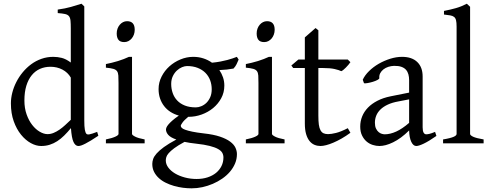

<svg xmlns="http://www.w3.org/2000/svg" viewBox="-20 -777 2664 1041"><path d="M363.8 -132.8V-356.4Q347.7 -384.3 318.4 -399.7Q289.1 -415 253.9 -415Q222.7 -415 196.8 -403.6Q170.9 -392.1 152.1 -369.1Q133.3 -346.2 122.8 -312Q112.3 -277.8 112.3 -231.9Q112.3 -190.4 124.3 -156.7Q136.2 -123 154.8 -99.4Q173.3 -75.7 195.6 -62.7Q217.8 -49.8 237.8 -49.8Q254.4 -49.8 270.5 -56.4Q286.6 -63 302.5 -74Q318.4 -85 333.5 -98.9Q348.6 -112.8 363.8 -127.4ZM513.2 -41Q490.7 -25.9 473.4 -15.4Q456.1 -4.9 443.1 1.7Q430.2 8.3 420.9 11.5Q411.6 14.6 404.8 14.6Q388.7 14.6 378.4 -7.3Q368.2 -29.3 364.7 -82.5Q346.2 -60.1 327.9 -42Q309.6 -23.9 290.3 -11.5Q271 1 249.5 7.8Q228 14.6 203.1 14.6Q175.8 14.6 147 -1.2Q118.2 -17.1 94 -46.9Q69.8 -76.7 54.4 -119.6Q39.1 -162.6 39.1 -216.8Q39.1 -244.6 46.6 -274.4Q54.2 -304.2 68.4 -332Q82.5 -359.9 103 -384.8Q123.5 -409.7 148.9 -428.5Q174.3 -447.3 204.6 -458Q234.9 -468.8 269 -468.8Q292 -468.8 314.7 -463.1Q337.4 -457.5 363.8 -438V-622.1Q363.8 -648.9 362.3 -664.8Q360.8 -680.7 354 -689.2Q347.2 -697.8 333 -700.9Q318.8 -704.1 293 -706.1V-725.1Q333 -730.5 364.7 -739.5Q396.5 -748.5 421.9 -756.8L437 -742.2V-124Q437 -106.9 437.7 -94.7Q438.5 -82.5 439.9 -74.2Q441.4 -65.9 443.4 -60.5Q445.3 -55.2 448.2 -51.8Q452.6 -46.4 465.1 -48.6Q477.5 -50.8 506.8 -62L513.2 -41Z M710.4 -615.7Q710.4 -602.1 706.1 -589.8Q701.7 -577.6 694.1 -568.6Q686.5 -559.6 676.3 -554.2Q666 -548.8 653.8 -548.8Q631.8 -548.8 622.3 -561Q612.8 -573.2 612.8 -595.7Q612.8 -609.4 617.2 -621.6Q621.6 -633.8 629.4 -642.8Q637.2 -651.9 647.2 -657Q657.2 -662.1 668.9 -662.1Q710.4 -662.1 710.4 -615.7ZM554.2 0V-21Q587.4 -27.8 605 -35.9Q622.6 -43.9 622.6 -50.8V-327.1Q622.6 -352.1 621.6 -367.4Q620.6 -382.8 614.3 -391.4Q607.9 -399.9 594 -403.8Q580.1 -407.7 554.2 -410.2V-429.7Q569.3 -432.6 586.2 -436.8Q603 -440.9 619.6 -446Q636.2 -451.2 651.4 -457Q666.5 -462.9 679.2 -468.8H695.8V-50.8Q695.8 -44.9 712.2 -36.4Q728.5 -27.8 764.2 -21V0Z M1127.9 -293Q1127.9 -318.8 1119.4 -341.8Q1110.8 -364.7 1094 -381.8Q1077.1 -398.9 1052 -408.9Q1026.9 -418.9 994.1 -418.9Q981.9 -418.9 967 -412.8Q952.1 -406.7 939 -394.5Q925.8 -382.3 917 -364Q908.2 -345.7 908.2 -321.8Q908.2 -295.9 916.3 -272.7Q924.3 -249.5 940.7 -232.2Q957 -214.8 982.2 -204.8Q1007.3 -194.8 1042 -194.8Q1056.2 -194.8 1071.5 -201.2Q1086.9 -207.5 1099.4 -219.7Q1111.8 -231.9 1119.9 -250.2Q1127.9 -268.6 1127.9 -293ZM1043.9 2Q1025.4 0 1009.8 -2.4Q994.1 -4.9 980.5 -7.8Q945.3 11.2 925 26.4Q904.8 41.5 894.5 53.5Q884.3 65.4 881.6 75.2Q878.9 85 878.9 92.8Q878.9 113.3 892.6 131.6Q906.2 149.9 929.2 163.6Q952.1 177.2 982.4 185.3Q1012.7 193.4 1045.9 193.4Q1078.6 193.4 1105.5 184.6Q1132.3 175.8 1151.4 160.2Q1170.4 144.5 1180.9 123.3Q1191.4 102.1 1191.4 76.7Q1191.4 63 1185.1 51.5Q1178.7 40 1162.1 30.8Q1145.5 21.5 1116.9 14.2Q1088.4 6.8 1043.9 2ZM1196.3 -313Q1196.3 -275.4 1179.4 -244.4Q1162.6 -213.4 1135.3 -190.9Q1107.9 -168.5 1073.2 -156Q1038.6 -143.6 1002.9 -143.6H1000.5Q977.5 -124.5 968.8 -111.6Q960 -98.6 960 -95.7Q960 -89.8 965.1 -84.2Q970.2 -78.6 984.1 -73.5Q998 -68.4 1022.5 -63.2Q1046.9 -58.1 1085 -53.7Q1138.2 -47.9 1172.9 -36.1Q1207.5 -24.4 1228 -9Q1248.5 6.3 1256.6 23.9Q1264.6 41.5 1264.6 58.6Q1264.6 85.4 1254.4 109.6Q1244.1 133.8 1226.6 154.3Q1209 174.8 1185.1 191.4Q1161.1 208 1133.8 219.7Q1106.4 231.4 1077.1 237.8Q1047.9 244.1 1019 244.1Q996.1 244.1 971.7 241Q947.3 237.8 923.3 231Q899.4 224.1 878.2 213.6Q856.9 203.1 840.8 188.2Q824.7 173.3 815.2 154.5Q805.7 135.7 805.7 111.8Q805.7 99.1 810.3 85.2Q814.9 71.3 829.1 55.2Q843.3 39.1 868.7 20.5Q894 2 936 -20.5Q904.3 -31.7 892.1 -45.9Q879.9 -60.1 879.9 -74.7Q879.9 -78.6 882.3 -85.2Q884.8 -91.8 892.3 -101.1Q899.9 -110.4 913.6 -122.6Q927.2 -134.8 949.7 -150.4Q924.8 -157.2 904.5 -170.2Q884.3 -183.1 869.9 -201.7Q855.5 -220.2 847.7 -243.4Q839.8 -266.6 839.8 -293.9Q839.8 -329.6 856 -361.6Q872.1 -393.6 898.4 -417.2Q924.8 -440.9 958.5 -454.8Q992.2 -468.8 1027.8 -468.8Q1057.1 -468.8 1082.8 -460.4Q1108.4 -452.1 1129.4 -437Q1154.8 -439.5 1175.3 -443.4Q1195.8 -447.3 1212.2 -451.7Q1228.5 -456.1 1241.2 -460.4Q1253.9 -464.8 1264.2 -468.8L1273.9 -454.1Q1268.1 -440.4 1262.7 -429Q1257.3 -417.5 1246.1 -405.3Q1227.5 -401.9 1209.7 -399.9Q1191.9 -397.9 1169.4 -397Q1182.1 -378.4 1189.2 -357.4Q1196.3 -336.4 1196.3 -313Z M1469.2 -615.7Q1469.2 -602.1 1464.8 -589.8Q1460.4 -577.6 1452.9 -568.6Q1445.3 -559.6 1435.1 -554.2Q1424.8 -548.8 1412.6 -548.8Q1390.6 -548.8 1381.1 -561Q1371.6 -573.2 1371.6 -595.7Q1371.6 -609.4 1376 -621.6Q1380.4 -633.8 1388.2 -642.8Q1396 -651.9 1406 -657Q1416 -662.1 1427.7 -662.1Q1469.2 -662.1 1469.2 -615.7ZM1313 0V-21Q1346.2 -27.8 1363.8 -35.9Q1381.3 -43.9 1381.3 -50.8V-327.1Q1381.3 -352.1 1380.4 -367.4Q1379.4 -382.8 1373 -391.4Q1366.7 -399.9 1352.8 -403.8Q1338.9 -407.7 1313 -410.2V-429.7Q1328.1 -432.6 1345 -436.8Q1361.8 -440.9 1378.4 -446Q1395 -451.2 1410.2 -457Q1425.3 -462.9 1438 -468.8H1454.6V-50.8Q1454.6 -44.9 1470.9 -36.4Q1487.3 -27.8 1522.9 -21V0Z M1879.9 -57.1Q1856 -39.6 1832.5 -26.1Q1809.1 -12.7 1787.8 -3.7Q1766.6 5.4 1748.5 10Q1730.5 14.6 1717.8 14.6Q1700.7 14.6 1685.3 8.3Q1669.9 2 1658.2 -12.5Q1646.5 -26.9 1639.6 -50.3Q1632.8 -73.7 1632.8 -107.9V-408.2H1569.8L1559.6 -421.9L1597.7 -454.1H1632.8V-574.2L1690.9 -625L1706.1 -612.8V-454.1H1865.7L1879.9 -439.9Q1875.5 -433.1 1868.9 -425.5Q1862.3 -418 1855.5 -410.9Q1848.6 -403.8 1842 -398.4Q1835.4 -393.1 1830.6 -391.1Q1818.8 -397 1794.9 -402.6Q1771 -408.2 1731.4 -408.2H1706.1V-149.9Q1706.1 -120.6 1708.7 -101.3Q1711.4 -82 1717.8 -70.6Q1724.1 -59.1 1734.1 -54.4Q1744.1 -49.8 1758.8 -49.8Q1775.9 -49.8 1801.8 -56.2Q1827.6 -62.5 1865.7 -82L1879.9 -57.1Z M2065.9 -48.8Q2095.2 -48.8 2128.2 -63.7Q2161.1 -78.6 2198.2 -110.8V-238.3L2140.1 -227.1Q2106.9 -221.2 2082.8 -210Q2058.6 -198.7 2043 -183.6Q2027.3 -168.5 2020 -150.1Q2012.7 -131.8 2012.7 -111.8Q2012.7 -92.3 2018.6 -80.1Q2024.4 -67.9 2033 -60.8Q2041.5 -53.7 2050.5 -51.3Q2059.6 -48.8 2065.9 -48.8ZM2346.2 -40Q2304.7 -11.2 2277.6 1.7Q2250.5 14.6 2236.8 14.6Q2220.7 14.6 2210 -7.8Q2199.2 -30.3 2198.2 -69.8Q2176.3 -47.9 2154.3 -31.7Q2132.3 -15.6 2111.3 -5.4Q2090.3 4.9 2071.5 9.8Q2052.7 14.6 2037.1 14.6Q2019.5 14.6 2001 8.8Q1982.4 2.9 1967.5 -9.8Q1952.6 -22.5 1942.9 -42.5Q1933.1 -62.5 1933.1 -90.8Q1933.1 -119.6 1943.6 -145.8Q1954.1 -171.9 1974.9 -193.4Q1995.6 -214.8 2026.4 -230.7Q2057.1 -246.6 2098.1 -254.9L2198.2 -274.9V-342.8Q2198.2 -359.4 2194.3 -373.8Q2190.4 -388.2 2181.2 -398.7Q2171.9 -409.2 2156 -414.8Q2140.1 -420.4 2116.2 -419.9Q2100.6 -419.4 2085.4 -414.6Q2070.3 -409.7 2059.1 -400.9Q2047.9 -392.1 2041.5 -380.1Q2035.2 -368.2 2036.6 -353.5Q2037.1 -349.1 2026.6 -343.5Q2016.1 -337.9 2001.7 -333.5Q1987.3 -329.1 1973.4 -326.7Q1959.5 -324.2 1953.6 -325.7L1946.8 -344.7Q1958 -369.1 1981 -391.6Q2003.9 -414.1 2033.4 -431.2Q2063 -448.2 2095.9 -458.5Q2128.9 -468.8 2159.7 -468.8Q2213.4 -468.8 2242.4 -440.7Q2271.5 -412.6 2271.5 -362.3V-86.9Q2271.5 -66.4 2276.9 -57.6Q2282.2 -48.8 2291 -48.8Q2297.9 -48.8 2308.6 -51.3Q2319.3 -53.7 2338.9 -62L2346.2 -40Z M2382.3 0V-21Q2403.3 -24.4 2417.5 -28.1Q2431.6 -31.7 2439.9 -35.4Q2448.2 -39.1 2451.9 -43Q2455.6 -46.9 2455.6 -50.8V-632.8Q2455.6 -654.8 2452.6 -667Q2449.7 -679.2 2441.9 -685.3Q2434.1 -691.4 2420.9 -693.6Q2407.7 -695.8 2387.2 -698.2V-717.8Q2422.4 -724.6 2451.7 -732.9Q2481 -741.2 2511.2 -756.8L2528.8 -740.2V-50.8Q2528.8 -43.5 2545.4 -35.6Q2562 -27.8 2602.1 -21V0Z"/></svg>

Font: Gentium
Style: Regular
Weight: 400
Designer: J. Victor Gaultney
Version: Version 1.03; 2011; OFL 1.1 release